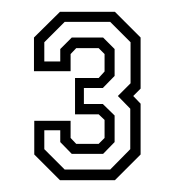

<svg xmlns="http://www.w3.org/2000/svg" viewBox="-20 -720 296 325"><path d="M81.5 -415 38 -458.5V-515.5H99.5V-486.5L109 -476.5H147L157 -486.5V-517L147 -526.5H107V-588H147L157 -599V-628.5L147 -638.5H109L99.5 -628.5V-599.5H37.5V-656.5L81.5 -700H174.5L218 -656.5V-570L205.5 -557.5L218 -544.5V-458.5L174.5 -415ZM89.5 -433H166.5L200.5 -467.5V-536L179.5 -557.5L201 -579V-648.5L166.5 -683H89.5L55 -648.5V-616H82V-637L101.5 -656.5H154.5L174 -637V-591.5L154 -571H122V-544H154L174 -524.5V-479.5L154.5 -459.5H101.5L82 -479.5V-499.5H55V-467.5Z"/></svg>

Font: Tourney
Style: Regular
Weight: 400
Designer: Tyler Finck
Foundry: Etcetera Type Co
Version: Version 1.015